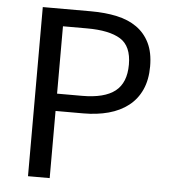

<svg xmlns="http://www.w3.org/2000/svg" viewBox="-52 -781 737 829"><g transform="rotate(5 316.0 -366.5)"><path d="M100 0V-733H309Q371 -733 421.5 -722Q472 -711 508 -685.5Q544 -660 564 -619Q584 -578 584 -518Q584 -460 564.5 -417Q545 -374 509 -346Q473 -318 423.5 -304.5Q374 -291 314 -291H194V0ZM194 -658V-366H302Q399 -366 445.5 -402.5Q492 -439 492 -518Q492 -598 443.5 -628Q395 -658 298 -658Z"/></g></svg>

Font: Kinto Sans
Style: Regular
Weight: 400
Designer: Authors: Ryoko NISHIZUKA  (kana & ideographs); Paul D. Hunt (Latin, Greek & Cyrillic); Wenlong ZHANG  (bopomofo); Sandol
Foundry: Adobe Systems Incorporated, ookami Inc.
Version: Version 0.001